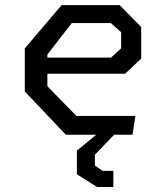

<svg xmlns="http://www.w3.org/2000/svg" viewBox="-20 -534 660 761"><path d="M78.3 -171.5V-342.2L224.2 -513.7H454.2L539.7 -426.8V-301.8L476 -241.8H136.8V-305.8H420.2L460.2 -342.5V-406.2L419.2 -442.5H264.5L167.8 -318.2V-192.2L282.8 -74.5H516.8L505.2 0H240.8ZM385.7 -19.7 432.5 0 356 79.2V122.3L387 143.3H429.3V207.2H364.7L284.8 156.7V62.8Z"/></svg>

Font: Monaspace Krypton Var ExLight
Style: Regular
Weight: 200
Designer: Riley Cran and the Lettermatic Team
Version: Version 1.200 (Monaspace Krypton Var)